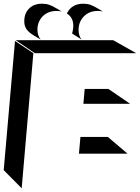

<svg xmlns="http://www.w3.org/2000/svg" viewBox="-103 -1023 755 1036"><path d="M632 -736 508 -806H-18L85 -736ZM14 -7 77 -736 -22 -802 -83 -105ZM599 -463 482 -543H354L347 -463ZM585 -194 479 -284H331L323 -194ZM203 -964Q218 -964 230 -961L205 -976Q180 -991 163 -997Q146 -1003 124 -1003Q80 -1003 54 -977Q28 -951 28 -908Q28 -883 40 -865.5Q52 -848 82 -830L116 -810Q99 -832 99 -863Q99 -906 127.5 -935Q156 -964 203 -964ZM425 -964Q440 -964 452 -961L427 -976Q402 -991 385 -997Q368 -1003 346 -1003Q314 -1003 291.5 -989Q269 -975 258 -950Q297 -926 292 -872Q290 -856 286 -842L337 -810Q321 -830 321 -862Q321 -905 349.5 -934.5Q378 -964 425 -964Z"/></svg>

Font: FFF_HK Layer Middle
Style: Regular
Weight: 400
Italic angle: -5°
Designer: bBox Type GmbH
Foundry: bBox Type GmbH
Version: Version 0.002